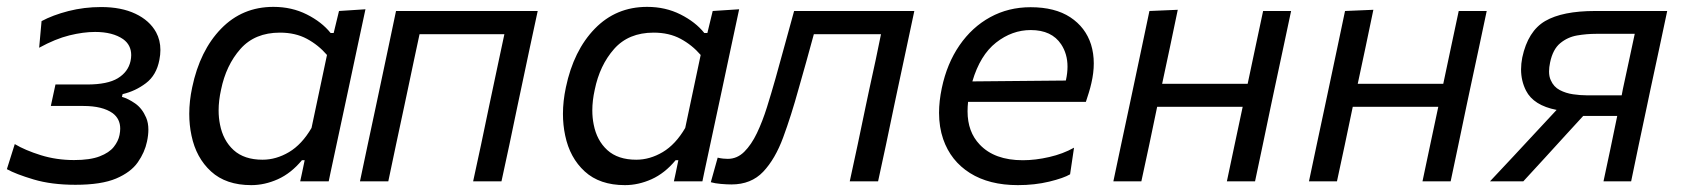

<svg xmlns="http://www.w3.org/2000/svg" viewBox="-20 -528 4900 559"><path d="M199.5 10Q130 10 78 -5.5Q26 -21 0 -35.5L23 -108.5Q53 -90.5 98.8 -76.2Q144.5 -62 195.5 -62Q242.5 -62 270.2 -72.8Q298 -83.5 311.2 -100.2Q324.5 -117 328 -135Q330 -145 330 -153.5Q330 -182 308 -198.5Q278.5 -219.5 222.5 -219.5H128L141.5 -282H233.5Q293 -282 323 -300.2Q353 -318.5 360 -350Q362 -359.5 362 -367.5Q362 -397 338.5 -414Q308 -435 257 -435Q222.5 -435 182 -425Q141.5 -415 94 -389L101 -466.5Q133.5 -484 179.2 -495.8Q225 -507.5 274.5 -507.5Q333 -507.5 374.2 -488Q415.5 -468.5 434.5 -434Q447 -411 447 -382.5Q447 -368.5 444 -353.5Q435.5 -309 404.8 -285.8Q374 -262.5 337 -254L335 -246Q353 -241 373.5 -226.8Q394 -212.5 405.5 -185.5Q412 -170.5 412 -150.5Q412 -134.5 408 -116Q401.5 -84.5 381.2 -55.5Q361 -26.5 318 -8.2Q275 10 199.5 10Z M854 0 859 -23 867 -61.5H859Q827.5 -23.5 789 -6.2Q750.5 11 711.5 11Q638 11 594.5 -28.8Q551 -68.5 537.5 -133.5Q531 -164 531 -196.5Q531 -233.5 539.5 -273.5Q562 -381 623.8 -444.5Q685.5 -508 776 -508Q829.5 -508 873.2 -486Q917 -464 942.5 -432H951.5L967 -496L1044 -501Q1031 -442 1019.5 -386.5Q1007.5 -330.5 994.5 -269L942.5 -26.5Q939.5 -13 937 0ZM744.5 -63Q784 -63 821.5 -85.2Q859 -107.5 887 -155.5L932 -368Q907 -397 873.5 -415Q840 -433 795 -433Q722 -433 680 -385.5Q638 -338 623.5 -266.5Q616.5 -235 616.5 -206.5Q616.5 -185 620.5 -165.5Q629.5 -119 660.2 -91Q691 -63 744.5 -63Z M1028 0Q1039.5 -55 1050.5 -106.5Q1061.5 -158 1074.5 -219L1085 -268.5Q1099.5 -336 1110.5 -389Q1121.5 -441.5 1133 -496H1545.5Q1533.5 -441.5 1522.5 -389Q1511.5 -336 1497 -268.5L1486.5 -219Q1473.5 -158 1463 -106.5Q1452 -55 1440 0H1357.5Q1369.5 -55 1380.5 -106.5Q1391 -158 1404 -219L1414.5 -268.5Q1424.5 -315.5 1432.5 -353.5Q1440.5 -391.5 1448.5 -428.5H1201.5Q1193.5 -391.5 1185.5 -353.8Q1177.5 -316 1167.5 -268.5L1157 -219Q1144 -158 1133 -106.8Q1122 -55.5 1110.5 0Z M1942 0 1947 -23 1955 -61.5H1947Q1915.5 -23.5 1877 -6.2Q1838.5 11 1799.5 11Q1726 11 1682.5 -28.8Q1639 -68.5 1625.5 -133.5Q1619 -164 1619 -196.5Q1619 -233.5 1627.5 -273.5Q1650 -381 1711.8 -444.5Q1773.5 -508 1864 -508Q1917.5 -508 1961.2 -486Q2005 -464 2030.5 -432H2039.5L2055 -496L2132 -501Q2119 -442 2107.5 -386.5Q2095.5 -330.5 2082.5 -269L2030.5 -26.5Q2027.5 -13 2025 0ZM1832.5 -63Q1872 -63 1909.5 -85.2Q1947 -107.5 1975 -155.5L2020 -368Q1995 -397 1961.5 -415Q1928 -433 1883 -433Q1810 -433 1768 -385.5Q1726 -338 1711.5 -266.5Q1704.5 -235 1704.5 -206.5Q1704.5 -185 1708.5 -165.5Q1717.5 -119 1748.2 -91Q1779 -63 1832.5 -63Z M2109.5 9Q2096.5 9 2079 7.5Q2061.5 6 2049.5 2.5L2069.5 -69Q2077.5 -67 2085.8 -66.2Q2094 -65.5 2099 -65.5Q2126 -65.5 2146.8 -86Q2167.5 -106.5 2183.8 -140.5Q2200 -174.5 2213 -216Q2226 -257.5 2238 -300Q2251.5 -349.5 2265.5 -399.5Q2279.5 -449.5 2292 -496H2642Q2630.5 -441.5 2619.2 -388.8Q2608 -336 2593.5 -268.5L2583 -219Q2570 -158 2559.5 -106.5Q2548.5 -55 2536.5 0H2454Q2466 -55 2477 -106.5Q2487.5 -158 2500.5 -219L2511 -268.5Q2521 -315.5 2529.5 -353.5Q2537.5 -391.5 2545 -428.5H2349.5Q2338.5 -389 2327.5 -348.5Q2316 -308 2305 -269Q2283.5 -191 2260.2 -128Q2237 -65 2202 -28Q2167 9 2109.5 9Z M2943.5 11Q2860 11 2804 -24.2Q2748 -59.5 2726 -123Q2714 -158 2714 -199.5Q2714 -233.5 2722 -271.5Q2737 -343 2773.5 -396Q2810 -449 2863 -478Q2916 -507 2980.5 -507Q3051.5 -507 3096 -477.8Q3140.5 -448.5 3156.5 -398.5Q3164.5 -372.5 3164.5 -343.5Q3164.5 -316 3157.5 -286Q3154.5 -272.5 3150 -258Q3145.5 -243.5 3141.5 -231.5H2798.5Q2797 -217.5 2797 -204Q2797 -144 2832.5 -107Q2875.5 -61.5 2958 -61.5Q2994.5 -61.5 3034.8 -70.8Q3075 -80 3107 -98L3095.5 -20.5Q3077 -9.5 3034.8 0.8Q2992.5 11 2943.5 11ZM2981 -440.5Q2926.5 -440.5 2880 -404Q2833.5 -367.5 2811 -291L3083 -293.5L3083.5 -295Q3088 -315.5 3088 -334Q3088 -371 3069.5 -399Q3042 -440.5 2981 -440.5Z M3221.5 0Q3233 -55 3244 -106.5Q3255 -158 3268 -219L3278.5 -268.5Q3293 -336 3304 -389Q3315 -441.5 3326.5 -496L3409 -499.5Q3397.5 -443.5 3386.5 -391.8Q3375.5 -340 3363.5 -284H3612.5Q3625.5 -345.5 3636 -395Q3646.5 -444.5 3657.5 -496H3739Q3727.5 -441.5 3716.2 -388.8Q3705 -336 3690.5 -268.5L3680 -219Q3667.5 -158 3656.5 -106.5Q3645.5 -55 3634 0H3552Q3563.5 -55 3574.5 -106.5Q3585.5 -157.5 3598 -217H3349Q3336.5 -156.5 3325.8 -105.8Q3315 -55 3303 0Z M3791 0Q3802.5 -55 3813.5 -106.5Q3824.5 -158 3837.5 -219L3848 -268.5Q3862.5 -336 3873.5 -389Q3884.5 -441.5 3896 -496L3978.5 -499.5Q3967 -443.5 3956 -391.8Q3945 -340 3933 -284H4182Q4195 -345.5 4205.5 -395Q4216 -444.5 4227 -496H4308.5Q4297 -441.5 4285.8 -388.8Q4274.5 -336 4260 -268.5L4249.5 -219Q4237 -158 4226 -106.5Q4215 -55 4203.5 0H4121.5Q4133 -55 4144 -106.5Q4155 -157.5 4167.5 -217H3918.5Q3906 -156.5 3895.2 -105.8Q3884.5 -55 3872.5 0Z M4318 0Q4351.5 -36 4385.5 -72Q4419 -108 4451.5 -143L4512 -208Q4445 -221 4423 -264Q4408.5 -292.5 4408.5 -326Q4408.5 -342.5 4412 -360.5Q4428.5 -437.5 4478.8 -466.8Q4529 -496 4624 -496H4834Q4822.5 -441 4811.2 -388.5Q4800 -336 4785.5 -269L4775 -219Q4762 -158 4751.2 -106.8Q4740.5 -55.5 4729 0H4648.5Q4658.5 -48.5 4668.5 -94Q4678 -139 4688.5 -190.5H4589.5L4539.5 -136Q4509 -102.5 4477.5 -68Q4446 -33.5 4415 0ZM4599 -250.5H4701.5L4705 -269Q4714.5 -313.5 4723 -352.5Q4731 -391 4739.5 -429.5H4626.5Q4599.5 -429.5 4571.8 -424.8Q4544 -420 4522.5 -402.2Q4501 -384.5 4493 -346Q4490 -332 4490 -320Q4490 -305 4495 -294.5Q4503.5 -275 4521.2 -265.8Q4539 -256.5 4560 -253.5Q4581 -250.5 4599 -250.5Z"/></svg>

Font: Heraclito
Style: Italic
Weight: 400
Italic angle: -12°
Designer: Kostas Bartsokas (font) & Cristiano Sobral (main changes)
Foundry: Kostas Bartsokas (font) & Cristiano Sobral (main changes)
Version: Version 1.00;July 8, 2020;FontCreator 13.0.0.2655 64-bit